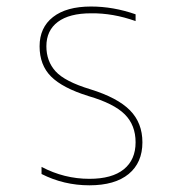

<svg xmlns="http://www.w3.org/2000/svg" viewBox="-20 -550 540 580"><path d="M254.9 -530.3Q322.3 -530.3 389.6 -506.8V-486.3Q321.3 -510.7 254.9 -509.8Q189.5 -509.8 154.8 -483.9Q120.1 -458 120.1 -410.2Q120.1 -365.2 147.9 -334.5Q175.8 -303.7 252.9 -280.3Q335 -254.9 372.6 -216.8Q410.2 -178.7 410.2 -120.1Q410.2 -58.6 368.7 -24.4Q327.1 9.8 250 9.8Q172.9 9.8 105.5 -24.4V-45.9Q173.8 -9.8 250 -9.8Q318.4 -9.8 354 -38.6Q389.6 -67.4 389.6 -120.1Q389.6 -171.9 356.9 -204.6Q324.2 -237.3 247.1 -259.8Q168.9 -284.2 134.3 -318.8Q99.6 -353.5 99.6 -410.2Q99.6 -466.8 140.1 -498.5Q180.7 -530.3 254.9 -530.3Z"/></svg>

Font: Mgen+ 1mn thin
Style: Regular
Weight: 100
Designer: [Source Han Sans]
Ryoko NISHIZUKA  (kana & ideographs); Paul D. Hunt (Latin, Greek & Cyrillic); Wenlong ZHANG  (bopomofo
Version: Version 1.059.20150602